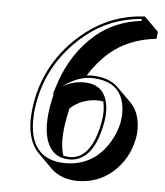

<svg xmlns="http://www.w3.org/2000/svg" viewBox="-50 -656 656 765"><g transform="rotate(5 278.0 -273.0)"><path d="M231.4 -220.2Q229.5 -212.9 223.6 -183.6Q213.9 -133.3 213.9 -94.7Q214.4 -56.6 223.1 -30.3Q235.8 -26.9 249 -26.9Q320.3 -26.9 352.5 -129.9Q358.9 -150.4 362.8 -172.9Q367.7 -197.3 367.7 -219.7Q367.2 -241.7 363.3 -258.8Q350.6 -261.7 336.4 -261.2Q276.9 -260.3 231.4 -220.2ZM552.7 -526.4Q443.8 -514.6 369.6 -452.6Q322.8 -412.1 288.1 -356.4Q298.8 -357.9 308.1 -357.9Q377.9 -357.4 414.6 -320.8L471.2 -264.6Q508.3 -226.6 508.8 -159.7Q508.8 -140.1 505.4 -123.5Q489.3 -40.5 428.2 13.7Q369.1 64.9 288.6 65.4Q221.2 64.5 181.2 25.4L124.5 -31.2Q81.5 -75.7 81.1 -159.2Q81.1 -198.2 89.8 -243.2Q121.6 -400.4 245.1 -507.8Q342.8 -592.8 464.4 -607.9Q481.4 -609.9 499 -610.8L555.7 -554.2ZM486.8 -592.3 487.8 -600.1Q362.8 -589.8 269.5 -515.6Q260.3 -507.8 251.5 -500.5Q129.9 -394 99.6 -241.2Q90.8 -196.3 91.3 -159.2Q91.3 -25.9 196.3 -4.4Q213.4 -1 231.9 -1Q348.6 -1 409.7 -105.5Q431.2 -143.1 439 -182.1Q441.9 -198.7 442.4 -216.3Q442.4 -328.6 342.8 -345.2Q326.7 -348.1 308.1 -348.1Q261.2 -348.1 211.4 -316.4Q197.8 -307.6 189 -298.8L159.7 -268.6L172.4 -309.1Q213.4 -437 306.6 -516.6Q381.3 -579.6 486.8 -592.3ZM165.5 -279.8 166 -282.7 168.5 -284.7Q217.8 -328.1 279.8 -328.1Q363.3 -328.1 376 -244.6Q377.9 -231.9 377.9 -219.7Q377.9 -195.3 373 -170.9Q346.7 -33.2 266.1 -18.6Q257.8 -17.1 249 -17.1Q180.2 -17.1 156.7 -85Q147.5 -113.8 147 -151.4Q147 -191.9 157.2 -241.7Q163.6 -273.4 165.5 -279.8Z"/></g></svg>

Font: Linux Biolinum Shadow O
Style: Italic
Weight: 400
Italic angle: -12°
Designer: Philipp H. Poll
Foundry: Philipp H. Poll
Version: Version 0.6.2